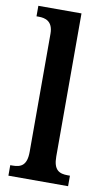

<svg xmlns="http://www.w3.org/2000/svg" viewBox="-87 -803 469 846"><g transform="rotate(10 147.5 -380.0)"><path d="M14 0H281V-47H271C233 -47 207 -59 207 -120V-760H14V-713H24C52 -713 88 -705 88 -648V-120C88 -59 62 -47 24 -47H14Z"/></g></svg>

Font: Noto Serif Ethiopic Condensed SemiBold
Style: Regular
Weight: 600
Width: 3
Designer: Monotype Design Team
Foundry: Monotype Imaging Inc.
Version: Version 2.102